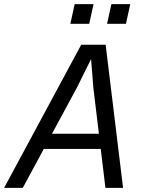

<svg xmlns="http://www.w3.org/2000/svg" viewBox="-43 -916 713 936"><path d="M116 -190 132 -264H516L500 -190ZM353 -698H472L557 0H471L412 -489L401 -628L332 -489L68 0H-23ZM479 -800 500 -896H592L571 -800ZM300 -800 321 -896H413L392 -800Z"/></svg>

Font: Azeret Mono Thin Light
Style: Italic
Weight: 300
Italic angle: -12°
Version: Version 1.002